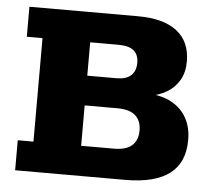

<svg xmlns="http://www.w3.org/2000/svg" viewBox="-46 -632 756 682"><g transform="rotate(5 332.0 -291.5)"><path d="M32 0V-107H88V-476H32V-583H420Q510 -583 558 -546Q606 -509 606 -438Q606 -399 590 -371.5Q574 -344 547 -327.5Q520 -311 484 -305L479 -313Q530 -310 564.5 -290.5Q599 -271 617 -238Q635 -205 635 -160Q635 -80 582.5 -40Q530 0 424 0ZM258 -107H375Q418 -107 439 -125.5Q460 -144 460 -179Q460 -214 439 -232.5Q418 -251 375 -251H258ZM258 -357H362Q397 -357 414 -373Q431 -389 431 -418Q431 -447 413.5 -461.5Q396 -476 358 -476H258Z"/></g></svg>

Font: Rokkitt SemiBold ExtraBold
Style: Regular
Weight: 800
Version: Version 3.103